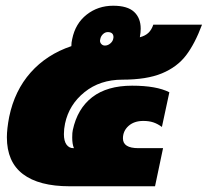

<svg xmlns="http://www.w3.org/2000/svg" viewBox="-20 -650 725 670"><path d="M4 -171Q4 -200 12 -242Q31 -334 87 -397Q143 -460 229 -489Q229 -502 232 -514Q243 -568 282.5 -599Q322 -630 375 -630Q425 -630 448 -608.5Q471 -587 471 -550Q471 -537 468 -520Q487 -525 498 -535.5Q509 -546 515 -564H685Q660 -497 629 -456.5Q598 -416 545 -394Q492 -372 407 -372Q329 -372 275 -328.5Q221 -285 207 -219Q203 -200 203 -182Q203 -158 212 -145.5Q221 -133 236 -133H238Q232 -147 232 -170Q232 -188 234 -196Q250 -271 302 -311Q354 -351 441 -351Q526 -351 571 -328L545 -207Q530 -218 515 -223Q500 -228 480 -228Q448 -228 428.5 -210.5Q409 -193 409 -167Q409 -133 463 -133H549L521 0H223Q116 0 60 -42.5Q4 -85 4 -171ZM375 -514 376 -520Q376 -538 356 -538Q347 -538 339.5 -531Q332 -524 330 -514L329 -508Q329 -501 334 -496Q339 -491 346 -491Q356 -491 364.5 -498Q373 -505 375 -514Z"/></svg>

Font: Prompt Black
Style: Italic
Weight: 900
Italic angle: -12°
Designer: Katatrad Team
Foundry: CadsonDemak
Version: Version 1.001